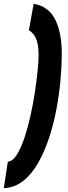

<svg xmlns="http://www.w3.org/2000/svg" viewBox="-85 -770 360 1010"><path d="M240 -486Q240 -426 233.5 -352Q227 -278 212.5 -199.5Q198 -121 174 -47.5Q150 26 116.5 85.5Q83 145 38 181Q-7 217 -65 220L-44 81Q-18 78 3.5 44Q25 10 43 -43.5Q61 -97 75 -159.5Q89 -222 98.5 -284.5Q108 -347 113 -398Q118 -449 118 -479Q118 -536 105 -566Q92 -596 67 -611L92 -750Q170 -737 205 -668Q240 -599 240 -486Z"/></svg>

Font: Georama Condensed ExtraBold
Style: Italic
Weight: 800
Width: 3
Italic angle: -9°
Designer: Jean-Baptiste Levee
Foundry: Production Type
Version: Version 1.000